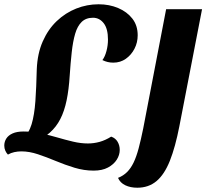

<svg xmlns="http://www.w3.org/2000/svg" viewBox="-70 -703 965 898"><path d="M90 -38 35 -53Q65 -79 78 -122.5Q91 -166 95.5 -230Q100 -294 102 -379Q105 -453 130 -509.5Q155 -566 195.5 -604.5Q236 -643 286.5 -663Q337 -683 391 -683Q441 -683 482.5 -665.5Q524 -648 549 -616Q574 -584 574 -538Q574 -504 559 -475Q544 -446 518.5 -428Q493 -410 460 -410Q446 -410 433.5 -413Q421 -416 409 -422Q421 -438 428 -464.5Q435 -491 435 -518Q435 -569 415 -594.5Q395 -620 365 -620Q332 -620 312 -600.5Q292 -581 281.5 -545Q271 -509 265.5 -459Q260 -409 256 -349Q252 -284 241.5 -233.5Q231 -183 212 -146Q193 -109 163 -82.5Q133 -56 90 -38ZM368 95Q323 95 278.5 81.5Q234 68 191 50Q148 32 107.5 18.5Q67 5 30 5Q13 5 -3 8.5Q-19 12 -33 20Q-40 13 -45 2Q-50 -9 -50 -22Q-50 -40 -40.5 -55Q-31 -70 -11 -79Q9 -88 40 -88Q81 -88 121 -79.5Q161 -71 198.5 -60Q236 -49 272 -40.5Q308 -32 341 -32Q369 -32 396 -39.5Q423 -47 450 -64Q470 -57 480 -40Q490 -23 490 -2Q490 22 476 44Q462 66 435 80.5Q408 95 368 95ZM572 175Q540 175 516 163.5Q492 152 482 129Q507 119 524.5 101.5Q542 84 555 57Q568 30 578.5 -9.5Q589 -49 600 -103L707 -660H875L769 -113Q750 -15 724.5 49Q699 113 662 144Q625 175 572 175Z"/></svg>

Font: Sansita Swashed Light SemiBold
Style: Regular
Weight: 600
Version: Version 1.003